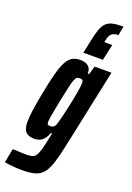

<svg xmlns="http://www.w3.org/2000/svg" viewBox="-219 -853 773 1124"><g transform="rotate(20 167.5 -291.5)"><path d="M76 205Q57 205 36.5 204Q16 203 -2.5 200.5Q-21 198 -36 196L-19 108Q-5 108 12 109Q29 110 45 110.5Q61 111 70 111Q92 111 105 106Q118 101 126.5 87.5Q135 74 142 49.5Q149 25 157 -14Q159 -25 161.5 -35.5Q164 -46 166 -57H158Q150 -33 137.5 -18.5Q125 -4 110.5 2Q96 8 81 8Q56 8 39.5 0.5Q23 -7 15 -24.5Q7 -42 7 -72Q7 -104 13.5 -148.5Q20 -193 32 -255Q46 -329 59 -379.5Q72 -430 87 -460.5Q102 -491 122.5 -504.5Q143 -518 173 -518Q199 -518 214 -510.5Q229 -503 236 -490Q243 -477 242 -458H251L266 -510H371L277 -65Q263 2 251.5 48.5Q240 95 226.5 126Q213 157 194 174Q175 191 146.5 198Q118 205 76 205ZM141 -94Q150 -94 156.5 -96.5Q163 -99 168.5 -107Q174 -115 178 -131Q182 -143 188 -169Q194 -195 201.5 -227.5Q209 -260 215.5 -293Q222 -326 226 -352.5Q230 -379 230 -392Q230 -407 225.5 -411.5Q221 -416 208 -416Q198 -416 191.5 -412.5Q185 -409 178.5 -393.5Q172 -378 164.5 -345.5Q157 -313 145 -255Q133 -195 127 -160.5Q121 -126 121 -115Q121 -105 123 -100.5Q125 -96 130 -95Q135 -94 141 -94ZM176 -564 194 -647Q203 -692 213 -719.5Q223 -747 239 -762Q255 -777 280.5 -782.5Q306 -788 345 -788L334 -731Q308 -731 293.5 -719.5Q279 -708 273 -676L271 -664H320L298 -564Z"/></g></svg>

Font: Saira UltraCondensed ExtraBold
Style: Italic
Weight: 800
Width: 1
Italic angle: -12°
Designer: Hector Gatti with collaboration of the Omnibus-Type team
Foundry: Omnibus-Type
Version: Version 1.101